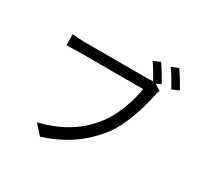

<svg xmlns="http://www.w3.org/2000/svg" viewBox="-183 -1075 1367 1327"><g transform="rotate(30 500.0 -411.0)"><path d="M835 -699C815 -737 779 -797 755 -831L701 -808C723 -776 753 -726 774 -688C758 -685 744 -685 731 -685H230C197 -685 157 -688 130 -691V-603C155 -604 190 -606 229 -606H741C727 -510 681 -371 610 -280C526 -173 414 -88 220 -40L288 35C471 -22 590 -115 682 -232C761 -335 809 -496 831 -601C835 -621 839 -637 846 -651L797 -682ZM829 -834C856 -799 889 -742 911 -701L966 -725C945 -763 909 -823 884 -857Z"/></g></svg>

Font: Squished Noto Sans CJK JP Regular
Style: Regular
Weight: 400
Designer: Ryoko NISHIZUKA (kana & ideographs); Paul D. Hunt (Latin, Greek & Cyrillic); Wenlong ZHANG (bopomofo); Sandoll Communica
Foundry: Adobe Systems Incorporated
Version: Version 1.004;PS 1.004;hotconv 1.0.82;makeotf.lib2.5.63406